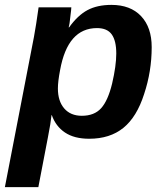

<svg xmlns="http://www.w3.org/2000/svg" viewBox="-42 -558 673 786"><path d="M355 -443Q235 -443 204 -271Q195 -224 195 -196Q195 -144 221 -114Q247 -84 293 -84Q344 -84 372 -115Q400 -146 417 -216Q434 -289 434 -339Q434 -391 415.5 -417Q397 -443 355 -443ZM241 -446Q276 -495 316 -516.5Q356 -538 414 -538Q492 -538 535.5 -492Q579 -446 579 -365Q579 -266 548 -173Q518 -79 463 -34.5Q408 10 323 10Q262 10 224 -15.5Q186 -41 170 -87H169Q166 -56 154 5L115 208H-22L97 -407L106 -460L116 -528H250Q250 -524 249 -515Q248 -506 246 -490Q243 -458 239 -446Z"/></svg>

Font: Libra Sans Modern
Style: Bold Italic
Weight: 700
Italic angle: -12°
Foundry: Stefan Peev, Context Ltd
Version: Version 1.000